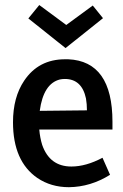

<svg xmlns="http://www.w3.org/2000/svg" viewBox="-20 -739 495 771"><path d="M421.9 -37.1 391.6 -105.5Q325.2 -70.3 266.6 -70.3Q179.7 -70.3 149.4 -157.2Q140.6 -185.5 137.7 -218.8H431.6V-250Q431.6 -493.2 253.9 -501Q247.1 -501 241.2 -501Q134.8 -501 77.1 -415Q32.2 -348.6 32.2 -248Q32.2 -91.8 129.9 -24.4Q184.6 12.7 256.8 12.7Q343.8 11.7 421.9 -37.1ZM240.2 -421.9Q308.6 -421.9 325.2 -343.8Q329.1 -321.3 329.1 -295.9L139.6 -293.9Q154.3 -403.3 220.7 -419.9Q230.5 -421.9 240.2 -421.9ZM243.2 -545.9 393.6 -666 352.5 -716.8 246.1 -638.7 137.7 -718.8 93.8 -665Z"/></svg>

Font: Yaldevi Colombo SemiBold
Style: Regular
Weight: 600
Designer: Sol Matas, Denzil Rajitha, Kosala Senevirathne and Pathum Egodawatta
Foundry: Mooniak
Version: Version 1.020 ; ttfautohint (v1.6)